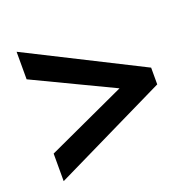

<svg xmlns="http://www.w3.org/2000/svg" viewBox="-93 -692 673 668"><g transform="rotate(-20 243.5 -358.5)"><path d="M34 -221 327 -356 34 -496V-598L455 -386V-324L34 -119Z"/></g></svg>

Font: Noto Sans Gujarati Condensed SemiBold
Style: Regular
Weight: 600
Width: 3
Designer: Jelle Bosma - Monotype Design Team, Universal Thirst
Foundry: Monotype Imaging Inc.
Version: Version 2.106; ttfautohint (v1.8.4.7-5d5b)